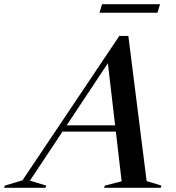

<svg xmlns="http://www.w3.org/2000/svg" viewBox="-102 -894 840 914"><path d="M596 -32 666.5 -10.5 663 0H393.5L397 -10.5L477 -31L449.5 -267.5H195.5L40.5 -34L118 -10.5L114.5 0H-82.5L-79 -10.5L5 -35.5L466 -723H509ZM215.5 -297.5H446L411.5 -593ZM371.5 -833.5 384 -874H660L647.5 -833.5Z"/></svg>

Font: Newsreader 72pt Medium
Style: Italic
Weight: 500
Italic angle: -17°
Designer: Hugues Gentile
Foundry: Production Type
Version: Version 1.003; ttfautohint (v1.8.3)